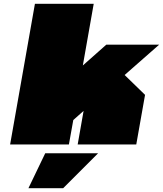

<svg xmlns="http://www.w3.org/2000/svg" viewBox="-20 -757 854 1006"><path d="M33 0 163 -737H471L414 -414L537 -523H814L633 -364L740 -260L694 0H387L418 -176L364 -128L341 0ZM129 229 217 46H494L311 229Z"/></svg>

Font: Tomorrow Black
Style: Italic
Weight: 900
Italic angle: -10°
Designer: Tony de Marco, Monica Rizzolli
Foundry: Just in Type
Version: Version 2.002